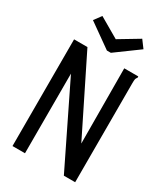

<svg xmlns="http://www.w3.org/2000/svg" viewBox="-197 -884 843 971"><g transform="rotate(30 225.0 -399.0)"><path d="M41 -623H119L336 -185L334 -623H416V-615Q410 -609 408.5 -602Q407 -595 407 -578V0H341L114 -465V0H41ZM338 -798 370 -755 236 -657H213L75 -755L106 -797L223 -729Z"/></g></svg>

Font: Inconsolata SemiCondensed Medium
Style: Regular
Weight: 500
Width: 4
Monospace: yes
Designer: Raph Levien, Cyreal, Brenton Simpson
Foundry: Raph Levien, Cyreal, Google
Version: Version 3.001; ttfautohint (v1.8.2.53-6de2)